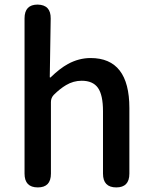

<svg xmlns="http://www.w3.org/2000/svg" viewBox="-20 -817 661 837"><path d="M145 0Q87 0 87 -60V-737Q87 -797 144 -797Q202 -796 201 -736L197 -482Q197 -477 201 -480Q240 -518 276 -538Q324 -564 375 -564Q544 -564 544 -346V-60Q544 0 487 0Q429 0 429 -60V-332Q429 -403 407 -434Q385 -465 336 -465Q300 -465 268 -446Q241 -430 214 -403Q202 -390 202 -372V-60Q202 0 145 0Z"/></svg>

Font: Resource Han Rounded KR Medium
Style: Regular
Weight: 500
Designer: Cyano Hao (round all glyphs); Ryoko NISHIZUKA 西塚涼子 (kana, bopomofo & ideographs); Paul D. Hunt (Latin, Greek & Cyrillic)
Foundry: Cyano Hao
Version: 0.990